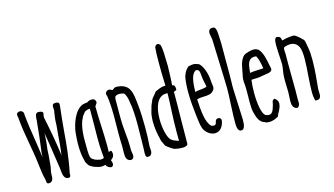

<svg xmlns="http://www.w3.org/2000/svg" viewBox="-85 -1008 2285 1314"><g transform="rotate(-15 1058.0 -350.5)"><path d="M50.8 -509.8C28.3 -503.4 32.7 -488.3 36.1 -475.6C36.6 -474.1 36.6 -471.7 36.6 -470.2C42.5 -398.9 54.2 -335 65.4 -271L75.2 -214.8V-215.3C79.6 -190.9 83 -163.6 86.4 -136.2C91.8 -90.8 97.2 -44.9 106.4 -13.7V-14.2C106.9 -11.7 107.4 -8.8 107.4 -6.3C108.4 8.8 108.9 21.5 135.3 15.1C155.8 4.9 155.3 -16.1 155.3 -34.2C155.3 -38.6 155.3 -43 155.8 -46.4C156.2 -53.2 158.2 -63.5 160.2 -71.8C160.6 -76.2 162.6 -82.5 163.1 -86.9C165.5 -103 166.5 -118.2 167.5 -132.8L170.9 -168.9C171.4 -171.4 171.4 -177.2 171.4 -183.6C171.9 -196.8 172.9 -218.3 175.3 -229.5C178.2 -242.7 179.2 -264.2 180.7 -287.1C181.2 -297.9 181.6 -310.5 182.6 -322.3C193.4 -260.7 199.2 -218.3 210.9 -140.6L221.7 -69.3C222.7 -63 223.1 -57.1 223.6 -51.8C226.6 -20.5 229 13.7 261.2 16.1C278.3 15.1 278.3 4.9 278.3 -6.3V-14.2C289.1 -63 296.9 -120.1 302.2 -162.1C308.1 -210.9 312 -259.3 315.9 -307.1C320.8 -361.3 325.7 -415 332.5 -469.7C332.5 -472.2 333 -475.1 333 -477.5C334.5 -491.7 335 -502.9 308.6 -503.4C281.7 -504.4 284.2 -483.4 286.1 -466.3C286.6 -461.9 287.1 -458.5 286.6 -456.5L284.7 -445.8C280.8 -423.8 275.4 -387.7 275.9 -356.4C273.4 -334.5 271.5 -309.6 269.5 -284.7C266.1 -241.7 263.2 -197.8 257.8 -165L256.3 -150.4C256.3 -148.4 255.9 -145 255.9 -143.1C244.6 -236.8 221.7 -356.4 207 -424.8C205.6 -432.6 207 -437.5 208 -442.4C212.9 -460.9 214.8 -471.2 176.3 -473.1C155.8 -470.7 155.3 -448.2 153.8 -425.3C153.8 -419.9 153.3 -411.6 151.9 -404.8L145.5 -338.9L142.1 -307.1C138.2 -279.3 136.2 -260.3 133.8 -239.7L128.9 -202.6C127.9 -193.8 127.4 -181.2 127 -167C121.6 -208 115.2 -248.5 108.9 -290C98.6 -355 88.4 -418 83 -479.5C85.9 -501.5 67.4 -513.7 50.8 -509.8Z M566.4 -459.5C542 -464.8 526.4 -456.1 520.5 -450.2C520.5 -450.2 513.7 -449.2 507.8 -448.7C499 -447.3 489.3 -445.8 484.4 -443.8C423.8 -418.9 395.5 -323.2 389.2 -272.9L386.2 -235.4C384.8 -218.8 384.3 -200.7 384.3 -184.6C384.3 -145.5 388.2 -110.4 394 -87.4L397 -75.2C398.4 -69.3 397.5 -66.4 401.9 -56.6C402.8 -54.2 416.5 -32.2 419.4 -29.8C423.3 -25.9 442.9 -15.6 446.3 -14.2L456.5 -10.3C471.2 -5.4 484.4 -0.5 502 -0.5C510.3 -0.5 519.5 -2 529.3 -4.9C533.7 10.7 550.3 19.5 564.9 21C587.4 13.7 580.6 -5.9 575.7 -20V-19.5C574.7 -21.5 574.2 -24.4 573.7 -25.9L577.6 -28.8C589.4 -38.1 604.5 -51.3 594.7 -83.5C589.8 -91.8 582 -87.9 573.7 -82C574.2 -96.2 574.7 -111.8 574.7 -126.5C574.7 -174.3 572.3 -222.2 570.3 -269.5C568.4 -312.5 566.4 -355 566.4 -397C564 -407.7 568.4 -413.6 572.8 -418.9C577.6 -424.3 581.1 -429.7 581.1 -437C581.1 -443.4 578.1 -449.7 571.3 -457ZM524.9 -141.6C525.4 -126 526.9 -109.4 527.8 -95.7C529.3 -80.1 531.2 -64.9 530.8 -52.7C521 -49.3 513.2 -47.9 505.4 -47.9L477.1 -55.2C471.7 -57.6 464.4 -60.5 463.9 -60.5C463.9 -60.5 462.9 -63 461.4 -63.5C451.2 -67.4 443.8 -73.7 439.9 -87.9C435.1 -100.6 435.1 -154.8 435.1 -199.2C435.1 -221.2 435.5 -242.7 437.5 -258.8C439.5 -277.3 441.9 -296.9 445.8 -311L453.6 -336.9L454.1 -338.4L468.3 -367.7C473.1 -375.5 485.8 -389.6 489.7 -394C495.6 -397.9 514.2 -404.8 520 -402.8L524.9 -403.8H525.4C525.9 -386.2 525.4 -376.5 525.4 -358.9C525.4 -334.5 525.4 -310.1 524.9 -285.6C524.4 -256.8 523.9 -227.5 523.9 -198.2C523.9 -179.7 524.4 -160.6 524.9 -142.1Z M843.3 12.7C853 4.4 855.5 -6.3 855.5 -18.6C855.5 -23.9 855 -29.3 854.5 -33.7C854 -39.1 853.5 -44.9 853.5 -48.3C856.9 -87.9 858.4 -134.8 858.4 -182.6C858.4 -239.7 856 -298.8 851.1 -341.8C841.8 -433.1 837.9 -499 735.4 -501.5C726.1 -500 719.2 -494.6 713.4 -490.2H713.9C711.4 -488.3 709 -486.8 709.5 -486.8C708 -486.8 705.1 -487.8 702.6 -489.3H703.1C696.8 -492.7 689.5 -497.1 676.8 -495.1C660.2 -487.3 653.3 -473.1 662.1 -459C670.4 -411.6 671.9 -353.5 671.9 -294.4C671.9 -274.9 671.4 -255.9 671.4 -236.3C671.4 -220.7 670.9 -204.6 670.9 -189C670.9 -158.7 671.4 -126.5 672.9 -100.1C672.9 -94.2 672.9 -75.2 672.4 -69.8C671.9 -62 671.9 -55.2 671.9 -47.9C671.9 -19.5 676.8 4.4 706.1 8.3C724.1 6.3 729 -4.4 729 -19C729 -26.9 727.5 -35.2 726.1 -42C725.1 -47.4 723.6 -57.6 724.1 -60.5V-79.6C724.1 -110.8 721.7 -143.6 718.3 -175.3C716.3 -196.3 714.4 -218.8 712.9 -239.7C711.4 -267.6 711.4 -296.4 711.4 -323.7C711.4 -351.6 711.4 -377.9 711.9 -400.9V-405.8C711.4 -417.5 711.4 -437 719.7 -442.9C728.5 -447.8 736.3 -449.2 744.6 -449.2C750.5 -449.2 758.8 -448.2 769 -446.3C782.7 -445.8 788.6 -427.7 792 -418.5V-418.9L793.5 -414.1C796.4 -405.8 797.9 -399.4 798.8 -393.1C799.3 -388.7 799.8 -384.3 801.3 -376.5C810.5 -335.4 813 -273.4 813 -213.4C813 -173.3 812.5 -133.3 811.5 -97.7L810.5 -45.4C810.5 -39.6 810.1 -32.7 809.6 -27.3C809.1 -21 809.1 -15.1 809.1 -10.7C809.1 13.7 814.5 22.5 839.8 14.6Z M1066.4 -693.4C1064 -675.3 1062.5 -636.7 1062.5 -586.4C1062.5 -539.6 1063.5 -482.4 1065.9 -422.4C1041.5 -422.9 1022.5 -414.6 1007.3 -407.7L992.7 -401.9C988.8 -396.5 981.9 -388.2 977.5 -382.8C966.3 -370.6 956.1 -358.9 951.2 -345.7L951.7 -346.2C949.7 -340.8 946.3 -333.5 943.8 -328.1C939.9 -318.4 936 -309.1 935.5 -305.7L936 -306.2C933.6 -296.4 931.2 -288.6 929.2 -282.2V-282.7C923.8 -264.6 921.4 -255.4 919.9 -230.5C919.4 -222.2 918.9 -213.9 918.9 -206.5C918.9 -156.7 928.7 -109.4 936 -81.1L935.5 -81.5C939.5 -63.5 939.9 -61.5 947.3 -48.3L951.7 -39.6C954.1 -33.2 956.5 -27.8 960.9 -22.9L964.8 -20C978 -9.8 1002.9 8.3 1012.2 10.7C1025.4 15.1 1050.3 18.6 1069.8 18.6C1086.4 18.6 1101.6 14.6 1107.9 3.9C1107.9 -60.1 1108.4 -119.1 1109.4 -175.8C1110.4 -232.4 1111.3 -289.6 1111.3 -354C1107.9 -365.7 1111.8 -366.7 1116.2 -368.2C1121.6 -370.1 1126.5 -372.6 1130.9 -374.5C1131.8 -408.7 1121.6 -411.1 1110.4 -413.1C1114.3 -443.8 1115.7 -508.8 1116.7 -549.3C1116.7 -557.6 1116.7 -566.4 1116.2 -574.2C1116.2 -576.2 1115.7 -578.1 1115.7 -581.1C1115.2 -622.6 1114.3 -668.9 1106.9 -696.8C1101.1 -706.1 1094.7 -711.4 1086.9 -711.4C1079.6 -711.4 1073.2 -706.5 1067.4 -696.8ZM967.8 -210.9C967.8 -290 990.7 -369.1 1057.1 -369.1C1059.6 -369.1 1063.5 -369.1 1066.4 -368.7C1065.9 -325.2 1064.5 -295.9 1062.5 -259.3C1060.1 -205.6 1057.6 -153.8 1057.6 -94.7C1057.6 -75.2 1057.6 -55.7 1058.1 -33.7C1053.7 -33.7 1050.3 -35.6 1044.4 -38.1L1032.2 -42.5C1024.4 -44.4 1014.6 -51.3 1006.3 -57.1H1005.9V-57.6C984.4 -75.2 967.8 -143.1 967.8 -210.9Z M1291 -469.2C1316.9 -474.1 1319.8 -452.6 1321.8 -423.3C1322.3 -408.7 1325.7 -395.5 1328.1 -380.9C1332.5 -361.8 1335.9 -344.7 1335 -341.8C1312 -335.4 1295.9 -334 1282.7 -333C1270.5 -332 1261.7 -331.1 1252 -327.1C1253.4 -395 1260.7 -450.7 1291 -469.2ZM1326.7 -503.9 1315.4 -508.3C1307.6 -511.2 1300.3 -514.2 1287.6 -514.2C1279.3 -514.2 1268.1 -512.7 1252 -508.8C1229.5 -489.3 1223.6 -474.1 1218.3 -460.4L1213.4 -447.8C1207 -416.5 1204.6 -378.9 1204.6 -340.8C1204.6 -282.2 1210.4 -221.7 1215.8 -177.7C1217.3 -167 1218.8 -157.2 1219.7 -147C1223.6 -111.8 1227.1 -81.5 1242.2 -59.1C1260.7 -33.7 1287.6 -19 1311 -19.5C1341.8 -20 1365.7 -42 1375 -82C1377 -90.3 1380.9 -103 1368.2 -110.4H1368.7C1359.9 -116.2 1349.1 -114.3 1340.3 -106.9C1336.9 -101.1 1335.4 -96.7 1334.5 -92.3C1333 -83.5 1330.1 -72.3 1316.4 -72.3C1312 -72.3 1306.2 -73.7 1298.8 -75.7C1261.7 -108.9 1256.3 -190.9 1251.5 -274.9C1268.1 -281.2 1281.2 -280.8 1299.8 -281.7C1307.1 -282.2 1314.9 -282.2 1323.7 -283.2L1332.5 -284.7H1332C1348.6 -287.1 1355 -289.1 1367.2 -301.3C1377.4 -311 1379.9 -320.3 1379.9 -330.1C1379.9 -338.9 1378.4 -341.8 1377.9 -347.2C1377 -352.5 1375.5 -359.9 1375.5 -363.8C1374 -429.2 1350.6 -481.4 1329.6 -501.5Z M1509.3 -340.3C1509.8 -346.2 1509.8 -357.4 1509.8 -388.7V-601.1C1508.8 -655.3 1506.3 -688.5 1502.9 -700.7V-700.2C1497.1 -721.2 1489.3 -722.2 1474.6 -721.7C1459 -720.7 1449.7 -710 1449.7 -689.9L1457.5 -646.5C1466.3 -411.6 1468.8 -312 1468.8 -312C1468.8 -307.1 1469.2 -301.8 1469.2 -295.9C1469.2 -267.1 1467.8 -228.5 1464.8 -178.7C1461.9 -119.6 1460.4 -74.2 1460.9 -44.4C1461.4 -8.8 1471.2 8.8 1489.3 8.3C1509.3 7.8 1518.1 -15.6 1517.6 -62L1508.8 -274.4C1508.3 -287.1 1508.3 -297.9 1508.3 -307.6C1508.3 -322.8 1508.8 -334 1509.3 -340.8Z M1789.6 -375C1780.8 -420.4 1772 -465.3 1746.6 -493.2C1736.3 -500.5 1728.5 -503.4 1725.1 -503.9C1706.1 -507.8 1682.1 -501 1670.9 -497.6H1671.4C1670.4 -497.1 1669.4 -496.6 1668.9 -496.6C1645 -490.7 1635.7 -483.9 1623 -460.9C1611.3 -439.5 1607.4 -418.5 1603.5 -397.5L1598.6 -373.5H1599.1C1593.3 -348.1 1592.3 -339.8 1591.3 -332C1591.3 -329.6 1591.3 -327.6 1590.8 -325.7V-308.6C1593.8 -286.6 1594.2 -263.7 1594.2 -241.7C1594.2 -227.1 1593.8 -212.9 1593.8 -198.7C1593.8 -188 1593.3 -177.2 1593.3 -167C1593.3 -138.7 1594.2 -111.8 1599.1 -91.8C1610.8 -43.5 1626.5 -14.2 1654.8 -6.8C1658.7 -5.9 1659.7 -3.9 1666 -0.5C1673.8 1.5 1682.1 2 1689 2C1721.2 2 1747.6 -14.2 1754.9 -19C1757.3 -26.9 1760.7 -33.7 1764.6 -40.5C1774.4 -59.1 1787.1 -82.5 1787.1 -103.5C1787.1 -118.2 1780.8 -131.8 1763.2 -143.1C1747.6 -137.7 1745.1 -126 1744.6 -116.7C1743.7 -113.8 1743.2 -109.4 1743.2 -108.9C1741.7 -106 1741.2 -101.6 1740.2 -98.1V-98.6C1731.9 -70.3 1723.6 -45.4 1699.7 -45.4C1694.3 -45.4 1686.5 -46.9 1679.2 -49.3C1649.9 -61 1639.2 -145.5 1639.2 -218.8C1639.2 -253.4 1641.6 -286.6 1645 -308.6C1676.8 -309.1 1705.1 -310.5 1731.4 -316.9L1731 -316.4L1748 -319.3C1772 -322.3 1797.9 -326.7 1794.9 -349.6ZM1649.4 -367.2C1653.8 -412.1 1658.7 -456.1 1705.1 -456.1C1708.5 -456.1 1712.9 -456.1 1717.8 -455.6C1731.9 -431.6 1738.3 -398.4 1743.7 -363.8C1728 -361.8 1723.1 -362.3 1708.5 -361.8C1688.5 -360.8 1668.9 -360.4 1648.4 -356.4Z M1893.6 -545.9C1874 -550.3 1869.1 -528.3 1869.1 -493.7C1869.1 -475.1 1870.6 -449.7 1871.6 -427.2C1873 -402.8 1875 -378.4 1875 -357.4C1875 -352.5 1874.5 -348.1 1874.5 -344.2C1874 -335.9 1872.1 -326.2 1870.6 -316.9C1869.1 -309.1 1867.7 -300.8 1866.7 -291C1865.2 -276.4 1864.7 -259.3 1864.7 -243.7C1864.7 -223.1 1865.7 -203.1 1866.2 -183.6C1866.2 -174.8 1866.7 -167 1866.7 -158.7C1866.7 -149.4 1866.2 -138.7 1865.2 -127.4C1864.7 -117.7 1863.8 -106.9 1863.8 -97.2C1863.8 -68.8 1870.6 -44.4 1900.9 -41.5C1919.4 -52.7 1918 -71.8 1917 -86.9C1916.5 -89.8 1916.5 -95.2 1916.5 -97.2C1917 -119.1 1917.5 -141.6 1917.5 -164.6C1917.5 -199.7 1917 -236.3 1916.5 -272C1916 -302.2 1916 -332.5 1916 -360.8C1916 -381.8 1916 -401.9 1916.5 -420.9C1916.5 -425.8 1916 -430.2 1915.5 -435.1C1915 -439.9 1914.6 -444.8 1914.6 -449.2C1914.6 -455.1 1916.5 -461.9 1919.9 -466.3C1937 -472.7 1951.7 -475.1 1964.4 -475.1C1991.2 -475.1 2009.8 -462.4 2022 -439.5C2031.2 -421.9 2034.2 -390.1 2034.2 -353.5C2034.2 -316.9 2030.8 -272.9 2027.8 -232.4C2024.9 -192.4 2022.5 -152.8 2022.5 -121.6C2022.5 -97.2 2024.9 -75.7 2030.8 -58.1C2072.8 -52.7 2071.8 -80.6 2070.3 -109.9C2069.8 -118.7 2069.3 -127 2070.3 -134.8C2075.7 -187 2083.5 -265.1 2083.5 -333.5C2083.5 -364.3 2082 -393.6 2077.6 -417.5C2077.1 -418 2070.3 -458 2068.8 -465.8C2067.4 -475.6 2057.6 -485.8 2048.8 -492.2C2047.9 -493.2 2046.9 -495.1 2045.4 -496.6C2043 -500 2016.1 -521 2011.2 -523.4C2006.8 -525.4 1999.5 -526.4 1994.1 -526.4C1986.8 -526.4 1981.4 -525.4 1975.6 -524.9C1970.2 -523.9 1964.4 -522.9 1960.4 -522.9C1953.1 -522.9 1944.8 -520.5 1937 -518.6C1930.7 -516.6 1924.8 -515.1 1917 -514.6C1917 -532.7 1910.2 -543.5 1893.1 -545.9Z"/></g></svg>

Font: Amatic Mod Bold ONEptTWO
Style: Bold
Weight: 700
Designer: David Occhino Design
Foundry: David Occhino Design
Version: Version 1.2